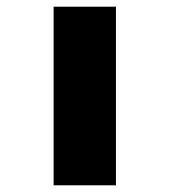

<svg xmlns="http://www.w3.org/2000/svg" viewBox="-20 -553 505 573"><path d="M140 0V-533H326V0Z"/></svg>

Font: Lexend Giga ExtraBold
Style: Regular
Weight: 800
Designer: Bonnie Shaver-Troup, Thomas Jockin
Foundry: Lexend
Version: Version 1.007